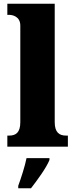

<svg xmlns="http://www.w3.org/2000/svg" viewBox="-20 -780 400 1021"><path d="M19 0H341V-59H331C296 -59 271 -75 271 -130V-760H19V-701H29C44 -701 88 -694 88 -644V-130C88 -75 64 -59 29 -59H19ZM77 208V221H145C179 177 226 113 243 71V61H121C113 103 91 170 77 208Z"/></svg>

Font: Noto Serif Tamil SemiCondensed Black
Style: Italic
Weight: 900
Width: 4
Italic angle: -12°
Designer: Indian Type Foundry, Tom Grace, and the Monotype Design Team
Foundry: Monotype Imaging Inc.
Version: Version 2.003